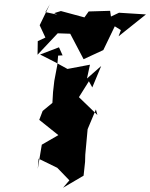

<svg xmlns="http://www.w3.org/2000/svg" viewBox="-20 -774 708 905"><path d="M275 -513 254 -512 250 -467 236 -393 230 -340 227 -289 181 -251 165 -209 255 -137 177 -92 158 22 162 -26 250 17 307 76 277 111 374 54 381 -11 382 -45 393 -165 432 -258 439 -232 352 -316 399 -391 415 -362 457 -463 390 -404 404 -469 298 -449 238 -482 169 -517 258 -551ZM215 -754 167 -655 194 -597 158 -580 157 -516 252 -617 311 -615 374 -495 467 -538 521 -650 558 -627 567 -671 559 -657 539 -603 668 -706 541 -714 503 -696 499 -723 398 -720 378 -692 267 -722 235 -712 250 -705 194 -717Z"/></svg>

Font: Hussar Lance
Style: Italic
Weight: 700
Foundry: Cannot Into Space Fonts, PlusOne Fonts
Version: Version 2.27